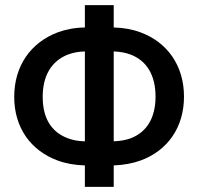

<svg xmlns="http://www.w3.org/2000/svg" viewBox="-20 -731 771 751"><path d="M424.8 -710.9H312V-623.5C272.9 -623 237.3 -616.2 204.6 -604C101.1 -564.5 35.6 -474.1 35.6 -352.1C35.6 -231.4 100.6 -142.1 204.6 -103.5C237.3 -91.3 272.9 -85 312 -84V0H424.8V-84C463.4 -85.4 498.5 -91.8 530.8 -103.5C635.3 -142.1 699.7 -232.4 699.7 -353C699.7 -474.6 634.3 -565.4 530.8 -604C498.5 -616.2 463.4 -622.6 424.8 -623.5ZM246.1 -189.9C179.7 -214.4 147 -270 147 -352.1C147 -435.1 181.2 -492.2 245.6 -517.6C265.1 -524.9 287.1 -529.3 312 -529.8V-178.2C287.1 -178.7 265.1 -182.6 246.1 -189.9ZM490.7 -517.6C554.7 -493.2 588.4 -436 588.4 -353C588.4 -271.5 555.2 -214.4 490.7 -189.9C471.7 -183.1 449.7 -179.2 424.8 -178.2V-529.8C449.7 -528.8 471.7 -524.9 490.7 -517.6Z"/></svg>

Font: Bert Sans Medium
Style: Regular
Weight: 500
Designer: Christian Robertson (Google), Cristiano Sobral
Foundry: Google, Cristiano Sobral
Version: Version 3.101